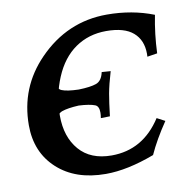

<svg xmlns="http://www.w3.org/2000/svg" viewBox="-80 -783 878 873"><g transform="rotate(-10 359.5 -346.5)"><path d="M339.8 9.8Q200.2 9.8 116.5 -66.9Q32.7 -143.6 32.7 -268.6Q32.7 -442.9 152.8 -566.4Q285.6 -703.1 468.8 -703.1Q585 -703.1 684.6 -664.1Q667.5 -577.6 664.1 -489.7L617.7 -482.4L618.2 -495.6Q618.2 -559.1 577.4 -594.5Q536.6 -629.9 453.1 -629.9Q372.1 -629.9 310.3 -587.2Q248.5 -544.4 213.9 -461.7Q179.2 -378.9 179.2 -286.6Q179.2 -189 231.2 -128.7Q283.2 -68.4 380.4 -68.4Q525.4 -68.4 610.4 -200.2L647.5 -180.7Q595.7 -104.5 565.4 -37.6Q439.9 9.8 339.8 9.8ZM360.8 -244.1Q363.3 -258.3 363.3 -269.5Q363.3 -298.8 346.2 -305.7Q321.8 -315.4 271.5 -317.9Q220.7 -315.4 193.1 -305.7Q165.5 -295.9 156.7 -244.1L115.2 -245.1Q134.3 -328.1 139.6 -366.5Q145 -404.8 147 -446.8L189 -449.7L188 -436Q188 -408.2 207 -400.9Q230.5 -391.1 284.2 -389.6Q338.9 -391.1 365.7 -400.6Q392.6 -410.2 400.9 -449.7L441.9 -446.8Q424.3 -387.7 417.2 -348.1Q410.2 -308.6 402.8 -245.1Z"/></g></svg>

Font: Kelvinch
Style: Bold Italic
Weight: 700
Italic angle: -10°
Designer: Paul James Miller
Foundry: High-Logic / Made with FontCreator
Version: Version 3.30 September 23, 2016